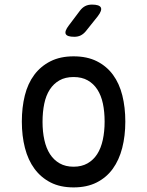

<svg xmlns="http://www.w3.org/2000/svg" viewBox="-20 -805 640 835"><path d="M300 10Q242 10 200 -11.5Q158 -33 130 -71Q102 -109 88.5 -161.5Q75 -214 75 -276Q75 -338 88 -390Q101 -442 129 -479.5Q157 -517 199.5 -538.5Q242 -560 300 -560Q359 -560 401.5 -538.5Q444 -517 471.5 -479.5Q499 -442 512 -390Q525 -338 525 -276Q525 -214 511.5 -161.5Q498 -109 470.5 -71Q443 -33 400.5 -11.5Q358 10 300 10ZM300 -80Q335 -80 360.5 -94.5Q386 -109 402.5 -134.5Q419 -160 427 -196.5Q435 -233 435 -276Q435 -319 427.5 -354.5Q420 -390 403.5 -415.5Q387 -441 361.5 -455.5Q336 -470 300 -470Q264 -470 238.5 -455.5Q213 -441 196.5 -415.5Q180 -390 172.5 -354Q165 -318 165 -275Q165 -232 173 -196Q181 -160 197.5 -134.5Q214 -109 239.5 -94.5Q265 -80 300 -80ZM303 -645Q272 -645 266 -657Q260 -669 279 -694L328 -759Q338 -772 350.5 -778.5Q363 -785 380 -785Q412 -785 418.5 -772.5Q425 -760 405 -734L353 -669Q343 -657 331 -651Q319 -645 303 -645Z"/></svg>

Font: Maple Mono Normal
Style: Regular
Weight: 400
Monospace: yes
Designer: subframe7536
Version: Version 7.000